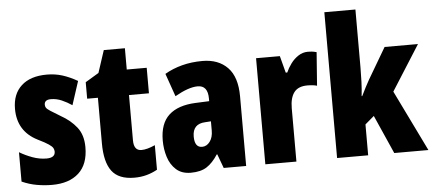

<svg xmlns="http://www.w3.org/2000/svg" viewBox="-51 -874 2247 997"><g transform="rotate(-5 1072.5 -375.0)"><path d="M372 -170Q372 -81 322 -35.5Q272 10 183 10Q143 10 103.5 3Q64 -4 26 -21V-174Q56 -156 92.5 -142.5Q129 -129 166 -129Q211 -129 211 -161Q211 -170 206.5 -179Q202 -188 184.5 -200Q167 -212 128 -231Q25 -283 25 -400Q25 -477 72 -520Q119 -563 205 -563Q248 -563 286 -551Q324 -539 364 -516L324 -393Q299 -410 271.5 -422Q244 -434 215 -434Q181 -434 181 -408Q181 -399 185.5 -392Q190 -385 207 -374Q224 -363 259 -342Q309 -314 340.5 -274Q372 -234 372 -170Z M661 -130Q676 -130 694 -135Q712 -140 732 -149V-21Q705 -6 675.5 2Q646 10 612 10Q530 10 494.5 -37.5Q459 -85 459 -182V-420H403V-506L473 -548L511 -664H621V-553H725V-420H621V-184Q621 -130 661 -130Z M1016 -563Q1099 -563 1147 -513.5Q1195 -464 1195 -363V0H1078L1051 -73H1048Q1021 -31 989.5 -10.5Q958 10 906 10Q859 10 830 -16Q801 -42 788 -83Q775 -124 775 -169Q775 -258 822.5 -301.5Q870 -345 961 -349L1033 -352V-366Q1033 -434 980 -434Q933 -434 861 -393L819 -513Q860 -537 909.5 -550Q959 -563 1016 -563ZM1003 -245Q937 -242 937 -176Q937 -119 976 -119Q1000 -119 1016.5 -141Q1033 -163 1033 -198V-247Z M1566 -563Q1576 -563 1586 -562Q1596 -561 1611 -557L1598 -383Q1579 -389 1548 -389Q1500 -389 1478.5 -360.5Q1457 -332 1457 -278V0H1295V-553H1419L1442 -465H1450Q1460 -488 1476.5 -510.5Q1493 -533 1516 -548Q1539 -563 1566 -563Z M1831 -458Q1831 -420 1829.5 -382.5Q1828 -345 1824 -309H1827Q1838 -332 1849 -353Q1860 -374 1869 -390L1965 -553H2139L1990 -318L2145 0H1967L1878 -201L1831 -161V0H1669V-760H1831Z"/></g></svg>

Font: Noto Sans Thai Looped ExtraCondensed Black
Style: Regular
Weight: 900
Width: 2
Designer: Sasikarn Vongin, Ben Mitchell
Foundry: The Fontpad Ltd
Version: Version 1.001; ttfautohint (v1.8.4.7-5d5b)